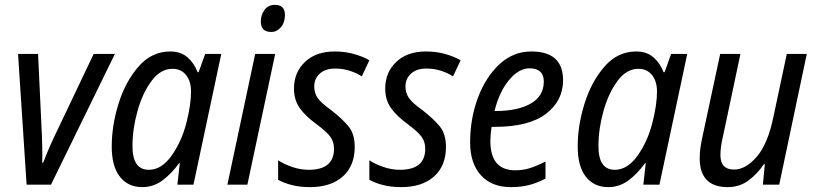

<svg xmlns="http://www.w3.org/2000/svg" viewBox="-20 -757 3344 787"><path d="M89 0H189L451 -536H364L216 -225Q202 -197 185.5 -159.5Q169 -122 157 -90H153Q154 -110 153 -158.5Q152 -207 150 -239L136 -536H54Z M563 10Q609 10 646 -17.5Q683 -45 714 -88H717L707 0H773L887 -536H821L794 -461H790Q776 -498 748.5 -522Q721 -546 678 -546Q602 -546 548.5 -485Q495 -424 466.5 -334Q438 -244 438 -156Q438 -75 471.5 -32.5Q505 10 563 10ZM590 -61Q523 -61 523 -158Q523 -228 543.5 -301.5Q564 -375 601 -425Q638 -475 687 -475Q722 -475 742.5 -449.5Q763 -424 763 -382Q763 -328 744 -253Q724 -176 683 -118.5Q642 -61 590 -61Z M1092 -626Q1115 -626 1131.5 -645.5Q1148 -665 1148 -696Q1148 -737 1107 -737Q1078 -737 1063.5 -715.5Q1049 -694 1049 -669Q1049 -626 1092 -626ZM912 0H994L1108 -536H1026Z M1251 10Q1336 10 1385 -33.5Q1434 -77 1434 -155Q1434 -208 1408.5 -239Q1383 -270 1337 -306Q1296 -335 1282 -355.5Q1268 -376 1268 -402Q1268 -435 1291 -455.5Q1314 -476 1353 -476Q1386 -476 1413.5 -467Q1441 -458 1463 -444L1494 -510Q1468 -525 1431.5 -535.5Q1395 -546 1352 -546Q1275 -546 1230 -503Q1185 -460 1185 -394Q1185 -348 1208 -315Q1231 -282 1276 -249Q1319 -217 1334 -196.5Q1349 -176 1349 -147Q1349 -61 1245 -61Q1211 -61 1176.5 -73Q1142 -85 1120 -100V-20Q1143 -7 1176 1.5Q1209 10 1251 10Z M1625 10Q1710 10 1759 -33.5Q1808 -77 1808 -155Q1808 -208 1782.5 -239Q1757 -270 1711 -306Q1670 -335 1656 -355.5Q1642 -376 1642 -402Q1642 -435 1665 -455.5Q1688 -476 1727 -476Q1760 -476 1787.5 -467Q1815 -458 1837 -444L1868 -510Q1842 -525 1805.5 -535.5Q1769 -546 1726 -546Q1649 -546 1604 -503Q1559 -460 1559 -394Q1559 -348 1582 -315Q1605 -282 1650 -249Q1693 -217 1708 -196.5Q1723 -176 1723 -147Q1723 -61 1619 -61Q1585 -61 1550.5 -73Q1516 -85 1494 -100V-20Q1517 -7 1550 1.5Q1583 10 1625 10Z M2074 10Q2117 10 2150.5 1Q2184 -8 2216 -25V-95Q2181 -77 2152.5 -68Q2124 -59 2092 -59Q1990 -59 1990 -179Q1990 -205 1995 -237H2007Q2148 -237 2218 -290.5Q2288 -344 2288 -428Q2288 -546 2158 -546Q2083 -546 2026.5 -493Q1970 -440 1938.5 -355Q1907 -270 1907 -173Q1907 -88 1951 -39Q1995 10 2074 10ZM2007 -302Q2027 -382 2067 -429.5Q2107 -477 2150 -477Q2209 -477 2209 -423Q2209 -363 2155.5 -332.5Q2102 -302 2012 -302Z M2473 10Q2519 10 2556 -17.5Q2593 -45 2624 -88H2627L2617 0H2683L2797 -536H2731L2704 -461H2700Q2686 -498 2658.5 -522Q2631 -546 2588 -546Q2512 -546 2458.5 -485Q2405 -424 2376.5 -334Q2348 -244 2348 -156Q2348 -75 2381.5 -32.5Q2415 10 2473 10ZM2500 -61Q2433 -61 2433 -158Q2433 -228 2453.5 -301.5Q2474 -375 2511 -425Q2548 -475 2597 -475Q2632 -475 2652.5 -449.5Q2673 -424 2673 -382Q2673 -328 2654 -253Q2634 -176 2593 -118.5Q2552 -61 2500 -61Z M2963 10Q3012 10 3049 -18Q3086 -46 3111 -84H3115L3107 0H3174L3287 -536H3205L3150 -277Q3127 -166 3081.5 -114Q3036 -62 2989 -62Q2933 -62 2933 -121Q2933 -155 2943 -196L3015 -536H2932L2859 -195Q2854 -173 2851 -151Q2848 -129 2848 -109Q2848 10 2963 10Z"/></svg>

Font: Noto Sans UI SemiCondensed
Style: Italic
Weight: 400
Width: 4
Italic angle: -12°
Designer: Monotype Design Team
Foundry: Monotype Imaging Inc.
Version: Version 1.901